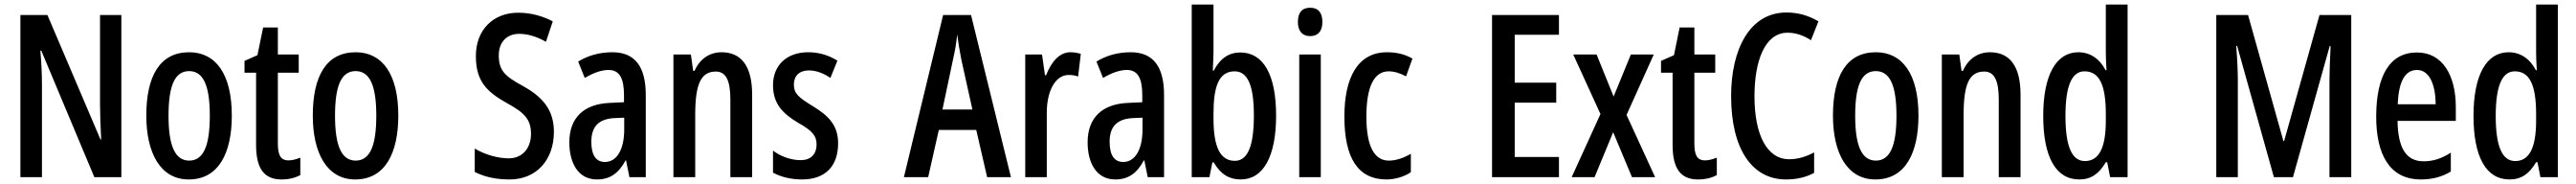

<svg xmlns="http://www.w3.org/2000/svg" viewBox="-20 -780 11358 810"><path d="M515 0V-714H421V-316C421 -278 423 -228 426 -166H423L189 -714H70V0H165V-406C165 -447 163 -498 158 -557H162L396 0Z M1002 -271C1002 -453 932 -550 814 -550C684 -550 625 -444 625 -271C625 -107 687 10 812 10C945 10 1002 -108 1002 -271ZM723 -270C723 -402 750 -467 814 -467C877 -467 905 -402 905 -271C905 -138 877 -73 814 -73C751 -73 723 -140 723 -270Z M1252 -74C1215 -74 1205 -100 1205 -150V-460H1297V-540H1205V-659H1140L1115 -537L1058 -512V-460H1109V-142C1109 -40 1143 10 1221 10C1254 10 1281 3 1304 -9V-86C1286 -79 1269 -74 1252 -74Z M1736 -271C1736 -453 1666 -550 1548 -550C1418 -550 1359 -444 1359 -271C1359 -107 1421 10 1546 10C1679 10 1736 -108 1736 -271ZM1457 -270C1457 -402 1484 -467 1548 -467C1611 -467 1639 -402 1639 -271C1639 -138 1611 -73 1548 -73C1485 -73 1457 -140 1457 -270Z M2422 -200C2422 -292 2377 -351 2286 -401C2203 -446 2179 -471 2179 -537C2179 -592 2212 -631 2269 -631C2305 -631 2345 -620 2387 -596L2417 -686C2375 -708 2323 -724 2266 -724C2153 -725 2077 -646 2078 -532C2078 -419 2130 -374 2215 -326C2296 -282 2321 -252 2321 -190C2321 -131 2286 -83 2223 -83C2177 -83 2120 -98 2073 -126V-23C2119 0 2169 10 2227 10C2345 10 2422 -76 2422 -200Z M2680 -550C2624 -550 2573 -536 2529 -509L2558 -437C2598 -460 2632 -472 2663 -472C2711 -472 2731 -436 2731 -361V-330L2668 -327C2554 -322 2490 -262 2490 -153C2490 -67 2526 10 2612 10C2670 10 2708 -18 2738 -74H2740L2755 0H2827V-362C2827 -483 2782 -550 2680 -550ZM2687 -260 2732 -262V-210C2732 -121 2699 -67 2647 -67C2609 -67 2587 -95 2587 -156C2587 -222 2619 -256 2687 -260Z M3161 -550C3109 -550 3065 -521 3042 -468H3036L3026 -540H2949V0H3045V-274C3045 -410 3070 -465 3136 -465C3182 -465 3200 -423 3200 -341V0H3296V-363C3296 -488 3249 -550 3161 -550Z M3675 -149C3675 -231 3630 -272 3563 -313C3499 -352 3480 -369 3480 -408C3480 -446 3504 -470 3546 -470C3579 -470 3612 -457 3641 -437L3672 -513C3633 -537 3591 -550 3543 -550C3449 -550 3388 -493 3388 -405C3388 -323 3431 -280 3498 -240C3561 -205 3580 -182 3580 -145C3580 -100 3554 -75 3510 -75C3465 -75 3419 -93 3388 -117V-20C3421 -2 3465 10 3516 10C3616 10 3675 -46 3675 -149Z M4332 0H4437L4261 -714H4138L3965 0H4072L4119 -208H4284ZM4218 -519 4267 -298H4135L4182 -520C4191 -558 4197 -597 4200 -629C4204 -597 4210 -559 4218 -519Z M4699 -550C4651 -550 4615 -508 4592 -449H4587L4574 -540H4500V0H4595V-280C4594 -379 4633 -450 4691 -450C4707 -450 4721 -448 4733 -443L4745 -543C4728 -548 4714 -550 4699 -550Z M4965 -550C4909 -550 4858 -536 4814 -509L4843 -437C4883 -460 4917 -472 4948 -472C4996 -472 5016 -436 5016 -361V-330L4953 -327C4839 -322 4775 -262 4775 -153C4775 -67 4811 10 4897 10C4955 10 4993 -18 5023 -74H5025L5040 0H5112V-362C5112 -483 5067 -550 4965 -550ZM4972 -260 5017 -262V-210C5017 -121 4984 -67 4932 -67C4894 -67 4872 -95 4872 -156C4872 -222 4904 -256 4972 -260Z M5330 -551V-760H5234V0H5312L5325 -65H5331C5362 -12 5400 10 5450 10C5550 10 5606 -92 5606 -271C5606 -451 5550 -549 5448 -549C5399 -549 5360 -524 5331 -469H5327C5328 -502 5330 -530 5330 -551ZM5423 -466C5482 -466 5508 -401 5508 -272C5508 -135 5480 -72 5424 -72C5360 -72 5330 -132 5330 -258V-280C5330 -389 5349 -466 5423 -466Z M5756 -746C5720 -746 5702 -724 5702 -683C5702 -643 5722 -621 5756 -621C5791 -621 5810 -643 5810 -683C5810 -723 5793 -746 5756 -746ZM5803 -540H5708V0H5803Z M6093 10C6127 10 6170 -1 6200 -22V-103C6167 -84 6135 -73 6103 -73C6038 -73 6004 -138 6004 -267C6004 -398 6038 -466 6102 -466C6127 -466 6152 -458 6179 -444L6207 -522C6176 -540 6140 -550 6095 -550C5967 -550 5907 -440 5907 -267C5907 -81 5969 10 6093 10Z M6853 0V-89H6658V-328H6841V-416H6658V-627H6853V-714H6558V0Z M7036 -278 6909 0H7010L7092 -198L7175 0H7277L7151 -274L7271 -540H7170L7094 -355L7019 -540H6916Z M7497 -74C7460 -74 7450 -100 7450 -150V-460H7542V-540H7450V-659H7385L7360 -537L7303 -512V-460H7354V-142C7354 -40 7388 10 7466 10C7499 10 7526 3 7549 -9V-86C7531 -79 7514 -74 7497 -74Z M7861 -636C7899 -636 7933 -623 7964 -603L7997 -686C7953 -712 7907 -725 7856 -725C7694 -725 7612 -563 7612 -357C7612 -126 7703 10 7854 10C7902 10 7943 0 7978 -19V-109C7944 -91 7908 -79 7867 -79C7773 -79 7715 -182 7715 -356C7715 -508 7759 -636 7861 -636Z M8438 -271C8438 -453 8368 -550 8250 -550C8120 -550 8061 -444 8061 -271C8061 -107 8123 10 8248 10C8381 10 8438 -108 8438 -271ZM8159 -270C8159 -402 8186 -467 8250 -467C8313 -467 8341 -402 8341 -271C8341 -138 8313 -73 8250 -73C8187 -73 8159 -140 8159 -270Z M8753 -550C8701 -550 8657 -521 8634 -468H8628L8618 -540H8541V0H8637V-274C8637 -410 8662 -465 8728 -465C8774 -465 8792 -423 8792 -341V0H8888V-363C8888 -488 8841 -550 8753 -550Z M9147 10C9199 10 9234 -15 9264 -66H9270L9283 0H9360V-760H9264V-550C9264 -529 9265 -504 9267 -471H9263C9236 -523 9193 -550 9143 -550C9044 -550 8988 -448 8988 -270C8988 -90 9043 10 9147 10ZM9172 -71C9113 -71 9086 -138 9086 -270C9086 -397 9112 -466 9170 -466C9235 -466 9264 -407 9264 -278V-248C9264 -128 9233 -71 9172 -71Z M10005 0H10089L10251 -577H10255C10252 -512 10250 -464 10250 -430V0H10346V-714H10206L10050 -159H10047L9891 -714H9751V0H9846V-431C9846 -461 9844 -511 9839 -578H9843Z M10636 -549C10517 -549 10456 -449 10456 -266C10456 -105 10512 10 10653 10C10702 10 10746 -1 10785 -25V-108C10743 -81 10706 -70 10665 -70C10588 -70 10552 -128 10550 -248H10807V-309C10807 -447 10749 -549 10636 -549ZM10636 -472C10691 -472 10718 -406 10718 -321H10551C10555 -425 10585 -472 10636 -472Z M11044 10C11096 10 11131 -15 11161 -66H11167L11180 0H11257V-760H11161V-550C11161 -529 11162 -504 11164 -471H11160C11133 -523 11090 -550 11040 -550C10941 -550 10885 -448 10885 -270C10885 -90 10940 10 11044 10ZM11069 -71C11010 -71 10983 -138 10983 -270C10983 -397 11009 -466 11067 -466C11132 -466 11161 -407 11161 -278V-248C11161 -128 11130 -71 11069 -71Z"/></svg>

Font: Noto Sans Arabic ExtCond Med
Style: Regular
Weight: 500
Width: 2
Designer: Monotype Design Team, Nadine Chahine, Nizar Qandah and Khaled Hosny
Foundry: Monotype Imaging Inc.
Version: Version 2.012